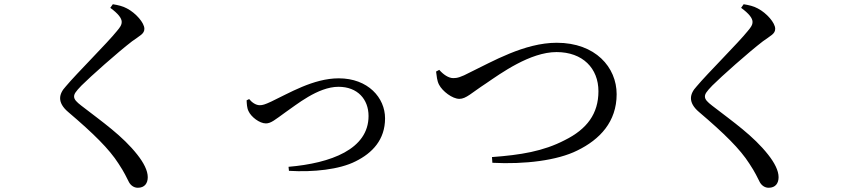

<svg xmlns="http://www.w3.org/2000/svg" viewBox="-20 -823 4020 907"><path d="M631 64C664 64 678 42 678 14C678 -17 659 -54 629 -92C559 -181 465 -246 364 -324C342 -341 330 -353 330 -367C330 -379 337 -390 365 -419C407 -461 535 -575 604 -628C641 -655 662 -663 662 -687C662 -715 622 -761 580 -783C560 -794 538 -799 513 -803L501 -786C539 -758 555 -737 555 -719C555 -706 549 -696 532 -676C488 -621 342 -476 291 -415C273 -396 264 -377 264 -359C264 -338 276 -316 302 -294C422 -192 496 -119 540 -50C568 -8 578 16 589 37C597 52 612 64 631 64Z M1343 -35 1345 -16C1459 -9 1584 -22 1660 -61C1739 -100 1799 -163 1799 -264C1799 -361 1719 -453 1580 -453C1460 -453 1344 -382 1261 -343C1231 -329 1220 -326 1207 -326C1188 -326 1169 -340 1157 -355L1145 -349C1146 -333 1146 -314 1154 -298C1166 -271 1206 -240 1236 -240C1260 -240 1279 -257 1329 -293C1378 -326 1481 -413 1579 -413C1669 -413 1721 -354 1721 -275C1721 -118 1543 -52 1343 -35Z M2304 -81 2306 -54C2459 -46 2613 -65 2707 -112C2814 -164 2893 -248 2893 -378C2893 -505 2793 -621 2610 -621C2457 -621 2304 -531 2202 -482C2155 -457 2139 -454 2121 -454C2099 -454 2074 -471 2055 -493L2040 -485C2043 -464 2044 -442 2054 -423C2070 -392 2117 -356 2150 -356C2182 -356 2207 -384 2276 -429C2345 -476 2484 -577 2609 -577C2733 -577 2807 -500 2807 -392C2807 -286 2753 -213 2648 -161C2546 -108 2439 -91 2304 -81Z M3611 64C3644 64 3658 42 3658 14C3658 -17 3639 -54 3609 -92C3539 -181 3445 -246 3344 -324C3322 -341 3310 -353 3310 -367C3310 -379 3317 -390 3345 -419C3387 -461 3515 -575 3584 -628C3621 -655 3642 -663 3642 -687C3642 -715 3602 -761 3560 -783C3540 -794 3518 -799 3493 -803L3481 -786C3519 -758 3535 -737 3535 -719C3535 -706 3529 -696 3512 -676C3468 -621 3322 -476 3271 -415C3253 -396 3244 -377 3244 -359C3244 -338 3256 -316 3282 -294C3402 -192 3476 -119 3520 -50C3548 -8 3558 16 3569 37C3577 52 3592 64 3611 64Z"/></svg>

Font: Source Han Serif SC Medium
Style: Regular
Weight: 500
Designer: Ryoko NISHIZUKA 西塚涼子 (kana & ideographs); Frank Grießhammer (Latin, Greek & Cyrillic); Wenlong ZHANG 张文龙 (bopomofo); San
Foundry: Adobe
Version: Version 2.003;hotconv 1.1.1;makeotfexe 2.6.0